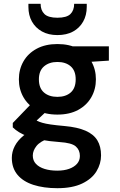

<svg xmlns="http://www.w3.org/2000/svg" viewBox="-20 -755 627 1007"><path d="M281 232Q209 232 155 214.5Q101 197 71.5 161.5Q42 126 42 73Q42 41 57.5 11Q73 -19 104.5 -44.5Q136 -70 185 -88L240 -31Q191 -14 171.5 10.5Q152 35 152 61Q152 87 168.5 104.5Q185 122 214 131Q243 140 280 140Q316 140 342.5 130.5Q369 121 384 104Q399 87 399 63Q399 32 377.5 13Q356 -6 292 -10Q238 -14 197.5 -21.5Q157 -29 128.5 -39Q100 -49 80 -61.5Q60 -74 47 -87V-110L152 -219L244 -190L122 -76L154 -135Q164 -127 174.5 -121.5Q185 -116 202 -111Q219 -106 246.5 -102Q274 -98 319 -94Q386 -88 428.5 -69.5Q471 -51 490.5 -19Q510 13 510 60Q510 104 486 143.5Q462 183 411 207.5Q360 232 281 232ZM281 -154Q217 -154 172 -178.5Q127 -203 103 -245Q79 -287 79 -339Q79 -391 103 -433Q127 -475 172.5 -499.5Q218 -524 281 -524Q345 -524 390 -499.5Q435 -475 459 -433Q483 -391 483 -339Q483 -287 459 -245Q435 -203 390 -178.5Q345 -154 281 -154ZM281 -247Q325 -247 351 -270Q377 -293 377 -339Q377 -384 351 -407Q325 -430 281 -430Q238 -430 211 -407Q184 -384 184 -339Q184 -293 210.5 -270Q237 -247 281 -247ZM366 -425 343 -512H551V-437ZM281 -571Q234 -571 200 -590Q166 -609 147.5 -642Q129 -675 129 -719V-735H193Q193 -701 213 -681.5Q233 -662 281 -662Q330 -662 349.5 -681.5Q369 -701 369 -735H435V-719Q435 -675 416 -641.5Q397 -608 363 -589.5Q329 -571 281 -571Z"/></svg>

Font: DM Sans 12pt SemiBold
Style: Regular
Weight: 600
Version: Version 4.004;gftools[0.9.30]